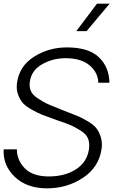

<svg xmlns="http://www.w3.org/2000/svg" viewBox="-23 -1019 665 1049"><path d="M507 -999H576L450 -849H394ZM234 10Q123 10 57.5 -53Q-8 -116 -3 -203H69Q70 -142 113.5 -98.5Q157 -55 244 -55Q331 -55 391.5 -93.5Q452 -132 463 -203Q468 -237 458 -262Q448 -287 415 -307Q382 -327 363.5 -335Q345 -343 295 -360Q280 -365 273 -368Q230 -383 207.5 -392Q185 -401 151.5 -419.5Q118 -438 102 -456Q86 -474 75.5 -503Q65 -532 70 -567Q83 -659 163.5 -709.5Q244 -760 342 -760Q460 -760 516.5 -707Q573 -654 575 -567H514Q513 -622 467 -661.5Q421 -701 334 -701Q265 -701 206.5 -667.5Q148 -634 140 -572Q136 -544 145.5 -522Q155 -500 184.5 -481Q214 -462 230.5 -454Q247 -446 293 -428Q306 -423 312 -420Q324 -415 348 -406Q387 -391 407 -382.5Q427 -374 458 -355.5Q489 -337 503.5 -318.5Q518 -300 527.5 -270.5Q537 -241 532 -206Q518 -106 431 -48Q344 10 234 10Z"/></svg>

Font: Oakes Grotesk Light
Style: Italic
Weight: 300
Italic angle: -8°
Designer: Samuel Oakes
Foundry: Samuel Oakes
Version: Version 1.000;PS 001.000;hotconv 1.0.88;makeotf.lib2.5.64775